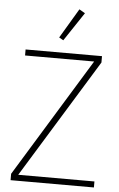

<svg xmlns="http://www.w3.org/2000/svg" viewBox="-61 -977 629 1019"><g transform="rotate(5 253.0 -467.5)"><path d="M479 0H35V-34L422 -666H54V-698H461V-664L73 -32H479ZM249 -764 226 -777 320 -935 351 -917Z"/></g></svg>

Font: IBM Plex Sans Condensed ExtraLight
Style: Regular
Weight: 200
Width: 3
Designer: Mike Abbink, Paul van der Laan, Pieter van Rosmalen
Foundry: Bold Monday
Version: Version 1.3